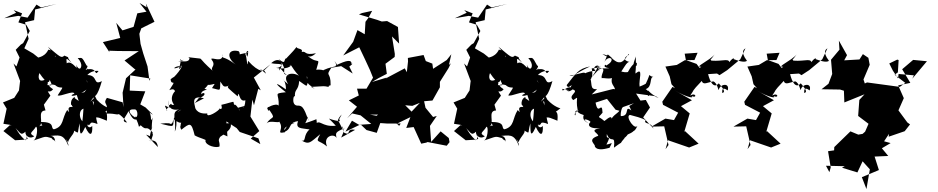

<svg xmlns="http://www.w3.org/2000/svg" viewBox="-35 -918 6327 1295"><path d="M469 -256C480 -273 436 -255 445 -211C470 -193 437 -221 456 -196C396 -206 455 -133 418 -176C381 -119 398 -65 329 -46C302 -51 343 -97 239 -95C256 -45 266 -84 228 -66C266 -85 210 -171 272 -173L261 -212L305 -273C255 -344 300 -328 284 -389C219 -348 221 -403 231 -425C285 -344 299 -362 300 -380C340 -302 275 -379 221 -321C301 -294 305 -296 323 -316C266 -353 315 -351 337 -344C380 -304 411 -363 354 -275C373 -264 458 -310 467 -287C414 -265 483 -261 548 -314C503 -262 542 -260 604 -314L481 -283L496 -237ZM57 -850 114 -828 89 -767 142 -751 166 -709 121 -627 105 -617 71 -582 97 -530 76 -470 56 -490 101 -371 100 -368 93 -308 61 -258 -15 -227 10 -185 -12 -83 34 -76 -12 -34 67 28 134 24 152 19C114 -62 164 13 135 28C65 -35 81 -73 32 -71C35 -82 106 -34 44 -80C106 -23 101 2 137 -30C131 -7 163 25 196 1C153 -21 185 -25 207 -63C222 -67 217 25 187 31C280 2 258 -2 318 15C339 26 310 -3 321 24C350 9 280 3 336 32C333 66 353 -14 288 0C361 -4 391 -22 426 65C433 55 387 -14 424 41C432 4 498 -39 442 -48C511 -15 480 -7 503 -86C505 -45 498 31 540 -62C573 10 591 -8 587 -69C563 -38 534 -95 565 -79C497 -83 487 -173 528 -185C525 -113 513 -75 525 -72C602 -66 552 -102 604 -88C634 -77 620 -78 613 -126C640 -130 695 -93 686 -108C695 -200 645 -137 706 -188C691 -190 646 -209 605 -261C574 -234 561 -215 596 -262C599 -215 596 -234 599 -181C610 -169 604 -190 589 -236C660 -186 610 -252 595 -295C596 -248 622 -265 652 -371C590 -338 629 -411 554 -412C585 -447 631 -440 630 -439C597 -397 629 -464 551 -450C563 -429 502 -443 559 -359C531 -386 545 -433 559 -456C518 -425 572 -473 549 -476C514 -543 518 -524 489 -527C531 -479 506 -456 506 -456C512 -465 498 -437 479 -481C495 -423 454 -518 415 -491C411 -532 411 -527 448 -495C397 -553 453 -518 399 -543C378 -523 371 -534 288 -603C325 -554 358 -535 326 -531C329 -512 366 -569 291 -583C261 -520 199 -535 229 -525L189 -557C169 -569 149 -581 129 -592L158 -656L134 -768L195 -782L202 -854L347 -891L241 -868L211 -887L151 -799L88 -811L-6 -795L74 -832Z M977 0C974 -7 1004 -108 988 -47C991 -160 1008 -136 984 -107C983 -178 950 -168 997 -144L947 -193L911 -214L945 -302L840 -307L843 -410L979 -388L973 -373L960 -470L931 -558L913 -622L905 -690L918 -727L1007 -771L949 -894L954 -869L906 -898L953 -839L891 -828L866 -737L791 -713L749 -764L776 -662L659 -634L703 -566L701 -576L760 -574L901 -573L805 -510L876 -450H880L815 -390L792 -293L798 -195L792 -228L686 -258C654 -210 701 -232 683 -152C757 -153 747 -138 778 -153C751 -145 771 -161 822 -92C773 -96 820 -137 831 -168C858 -118 866 -102 904 -117C868 -116 798 -186 872 -180C899 -184 897 -108 874 -134C917 -53 890 -55 914 -73C960 -28 943 -80 994 -26C993 15 1008 -48 981 40C994 1 1003 42 961 24C981 34 1023 15 1030 74L950 -10Z M1305 -256C1367 -274 1342 -306 1323 -282C1317 -316 1391 -311 1344 -318C1407 -380 1331 -350 1338 -349C1406 -332 1432 -380 1395 -324C1456 -310 1448 -297 1451 -368C1472 -341 1467 -324 1511 -341C1487 -331 1508 -321 1568 -268C1579 -323 1573 -223 1620 -242C1618 -179 1587 -185 1621 -205C1546 -183 1574 -200 1584 -169C1538 -249 1548 -184 1540 -229C1543 -237 1498 -219 1458 -211C1472 -159 1429 -197 1447 -187C1445 -172 1355 -116 1363 -153C1284 -145 1279 -203 1282 -190C1278 -216 1249 -280 1341 -255L1279 -223ZM1716 -454C1759 -426 1769 -406 1749 -440C1751 -444 1716 -420 1638 -508C1632 -442 1632 -529 1619 -556C1668 -577 1610 -591 1632 -535C1646 -563 1628 -564 1653 -567C1543 -546 1600 -545 1574 -573C1502 -590 1489 -533 1554 -483C1463 -552 1462 -511 1466 -554C1473 -486 1383 -539 1391 -518C1427 -471 1380 -468 1399 -441C1294 -535 1336 -520 1297 -525C1246 -530 1224 -536 1243 -526C1241 -492 1193 -508 1167 -504C1251 -524 1158 -504 1184 -519C1185 -475 1155 -427 1190 -469C1158 -482 1110 -443 1167 -463C1227 -507 1159 -411 1124 -386C1196 -401 1161 -422 1116 -384C1118 -332 1164 -397 1107 -310C1166 -334 1125 -269 1179 -314C1154 -328 1096 -263 1140 -211C1106 -215 1077 -171 1093 -171C1055 -244 1098 -173 1126 -200C1118 -252 1105 -165 1100 -242C1097 -170 1149 -176 1174 -180C1114 -161 1157 -117 1144 -31C1172 -85 1131 -158 1188 -179C1125 -142 1139 -82 1118 -83C1093 -59 1163 -98 1046 -84C1146 -59 1132 -61 1136 -115C1202 -61 1187 -121 1182 -64C1221 -67 1162 -89 1188 -43C1247 -89 1255 -97 1278 -5C1310 14 1366 25 1350 30C1351 66 1428 83 1446 69C1448 28 1431 36 1450 5C1538 -51 1520 -68 1522 -86C1459 -91 1466 -68 1422 -32L1499 2L1492 -99L1561 -54L1582 -28L1708 15L1721 54L1656 17L1714 -34L1654 -132L1667 -246L1678 -208L1707 -319L1724 -309L1677 -395L1790 -485L1743 -440Z M2284 -31 2247 -104C2245 -86 2233 -109 2270 -146C2242 -89 2254 -133 2257 -100C2171 -111 2161 -146 2230 -70C2131 -59 2123 -121 2089 -76C2083 -66 2110 -58 2099 -114C2017 -80 1985 -86 2002 -56C2064 -129 2026 -175 2047 -98C2012 -209 1998 -205 1967 -206C1924 -213 1951 -300 1955 -260C1948 -322 1978 -301 1983 -372C2036 -337 2044 -313 2034 -403C2047 -391 2016 -359 2045 -354C2043 -347 2125 -297 2063 -332C2163 -337 2143 -339 2180 -332C2192 -346 2166 -333 2195 -343C2197 -440 2156 -397 2200 -461L2266 -472L2344 -422L2321 -469C2371 -508 2311 -474 2336 -482C2339 -519 2307 -514 2226 -475C2217 -490 2270 -440 2221 -507C2251 -453 2228 -483 2146 -445C2193 -418 2148 -457 2098 -447C2126 -544 2115 -479 2046 -536C2030 -573 2037 -504 2096 -559C2014 -542 2035 -575 2000 -568C2011 -593 1968 -585 1965 -601C1940 -567 1896 -527 1898 -525C1875 -525 1899 -472 1844 -521C1924 -430 1842 -424 1912 -409C1884 -405 1843 -494 1849 -442C1887 -503 1846 -479 1794 -492C1860 -553 1898 -461 1827 -460C1919 -443 1943 -490 1917 -476C1931 -490 1923 -471 1981 -407C1935 -436 1863 -420 1909 -350C1841 -402 1897 -390 1893 -315C1819 -369 1810 -360 1893 -296C1802 -286 1851 -289 1844 -205C1831 -228 1747 -188 1772 -180C1770 -151 1817 -212 1769 -194C1835 -101 1801 -146 1763 -85C1784 -115 1881 -72 1835 -113C1900 -49 1812 -12 1887 -26C1888 -50 1857 -50 1956 -91C1876 -74 1897 -33 1865 -22C1945 -43 1899 -90 1975 -101C1956 -47 1997 -55 2053 -45C2007 -6 2033 39 1999 30C2050 59 2055 45 2125 -13C2090 51 2111 20 2171 70C2140 -1 2220 -21 2235 13C2228 -23 2224 -25 2295 -57C2262 -31 2269 -109 2286 -23C2337 2 2294 -56 2360 -42L2266 10Z M2978 -513 2886 -454 2881 -489 2837 -506 2822 -547 2716 -527 2717 -504 2709 -431 2695 -457 2563 -387 2574 -395 2474 -365 2518 -391 2574 -420 2565 -488 2627 -534 2628 -554 2609 -672 2657 -624 2649 -736 2576 -776 2540 -773 2509 -784 2386 -821 2407 -830 2475 -845 2450 -798 2430 -771 2425 -687 2376 -715 2347 -636 2280 -544 2388 -599 2393 -589C2416 -542 2438 -494 2460 -446L2481 -394L2437 -320H2373L2385 -274L2318 -241L2373 -198L2306 -120L2340 -153L2397 -140L2469 -82L2387 -76L2339 -104L2295 -30L2397 -79L2437 -41L2506 -22L2530 -88L2573 -85H2668L2657 -69L2562 -164L2606 -218L2505 -137L2460 -145H2535L2546 -157L2640 -83L2733 -128L2705 -55L2755 -61L2806 51L2840 44L2849 40L2978 65L2997 41L2992 13L2937 -32L2873 39L2865 -69L2911 -136L2886 -129L2835 -191L2822 -251L2741 -165L2698 -208L2746 -204L2824 -235L2882 -240L2932 -329V-366L2990 -458L3006 -491L2993 -480L3009 -552Z M3508 -256C3519 -273 3475 -255 3484 -211C3509 -193 3476 -221 3495 -196C3435 -206 3494 -133 3457 -176C3420 -119 3437 -65 3368 -46C3341 -51 3382 -97 3278 -95C3295 -45 3305 -84 3267 -66C3305 -85 3249 -171 3311 -173L3300 -212L3344 -273C3294 -344 3339 -328 3323 -389C3258 -348 3260 -403 3270 -425C3324 -344 3338 -362 3339 -380C3379 -302 3314 -379 3260 -321C3340 -294 3344 -296 3362 -316C3305 -353 3354 -351 3376 -344C3419 -304 3450 -363 3393 -275C3412 -264 3497 -310 3506 -287C3453 -265 3522 -261 3587 -314C3542 -262 3581 -260 3643 -314L3520 -283L3535 -237ZM3096 -850 3153 -828 3128 -767 3181 -751 3205 -709 3160 -627 3144 -617 3110 -582 3136 -530 3115 -470 3095 -490 3140 -371 3139 -368 3132 -308 3100 -258 3024 -227 3049 -185 3027 -83 3073 -76 3027 -34 3106 28 3173 24 3191 19C3153 -62 3203 13 3174 28C3104 -35 3120 -73 3071 -71C3074 -82 3145 -34 3083 -80C3145 -23 3140 2 3176 -30C3170 -7 3202 25 3235 1C3192 -21 3224 -25 3246 -63C3261 -67 3256 25 3226 31C3319 2 3297 -2 3357 15C3378 26 3349 -3 3360 24C3389 9 3319 3 3375 32C3372 66 3392 -14 3327 0C3400 -4 3430 -22 3465 65C3472 55 3426 -14 3463 41C3471 4 3537 -39 3481 -48C3550 -15 3519 -7 3542 -86C3544 -45 3537 31 3579 -62C3612 10 3630 -8 3626 -69C3602 -38 3573 -95 3604 -79C3536 -83 3526 -173 3567 -185C3564 -113 3552 -75 3564 -72C3641 -66 3591 -102 3643 -88C3673 -77 3659 -78 3652 -126C3679 -130 3734 -93 3725 -108C3734 -200 3684 -137 3745 -188C3730 -190 3685 -209 3644 -261C3613 -234 3600 -215 3635 -262C3638 -215 3635 -234 3638 -181C3649 -169 3643 -190 3628 -236C3699 -186 3649 -252 3634 -295C3635 -248 3661 -265 3691 -371C3629 -338 3668 -411 3593 -412C3624 -447 3670 -440 3669 -439C3636 -397 3668 -464 3590 -450C3602 -429 3541 -443 3598 -359C3570 -386 3584 -433 3598 -456C3557 -425 3611 -473 3588 -476C3553 -543 3557 -524 3528 -527C3570 -479 3545 -456 3545 -456C3551 -465 3537 -437 3518 -481C3534 -423 3493 -518 3454 -491C3450 -532 3450 -527 3487 -495C3436 -553 3492 -518 3438 -543C3417 -523 3410 -534 3327 -603C3364 -554 3397 -535 3365 -531C3368 -512 3405 -569 3330 -583C3300 -520 3238 -535 3268 -525L3228 -557C3208 -569 3188 -581 3168 -592L3197 -656L3173 -768L3234 -782L3241 -854L3386 -891L3280 -868L3250 -887L3190 -799L3127 -811L3033 -795L3113 -832Z M3992 -317C3937 -311 3965 -360 3940 -408C3920 -361 3975 -371 3956 -457C3987 -453 4062 -494 3984 -460C4075 -467 4013 -424 4024 -390C4030 -398 4118 -368 4101 -420C4070 -338 4117 -350 4116 -295C4109 -281 4175 -259 4157 -299L4159 -309L4101 -318L3956 -281ZM4223 -173C4172 -213 4218 -133 4152 -135C4147 -197 4192 -218 4145 -191C4157 -164 4111 -153 4090 -118C4089 -148 4041 -98 4041 -102C3996 -142 3994 -114 4029 -158C4025 -245 4000 -130 3982 -226L4059 -251L4117 -178L4143 -171L4167 -196L4286 -238L4255 -287L4380 -270L4394 -262C4430 -261 4386 -253 4336 -308C4322 -235 4371 -286 4320 -317C4368 -332 4343 -400 4372 -399C4325 -407 4364 -442 4320 -352C4355 -378 4332 -354 4279 -334C4271 -376 4308 -471 4252 -422C4248 -437 4258 -441 4253 -539C4256 -533 4215 -458 4258 -474C4271 -512 4235 -499 4200 -432C4140 -421 4116 -486 4109 -378C4181 -453 4185 -510 4220 -499C4201 -500 4147 -517 4208 -549C4205 -569 4188 -512 4154 -499C4107 -489 4103 -539 4028 -553C4075 -525 4058 -546 4099 -522C4050 -560 4072 -564 4042 -501C4072 -553 4128 -515 4052 -475C4059 -493 4014 -465 4075 -458C3999 -450 4032 -481 3951 -392C4023 -482 3989 -510 4005 -439C4026 -508 3933 -464 3994 -431C3969 -460 3856 -401 3918 -417C3905 -437 3906 -427 3805 -406C3835 -401 3833 -417 3945 -470C3864 -454 3851 -424 3787 -344C3799 -306 3834 -371 3814 -329C3778 -333 3756 -288 3758 -319C3768 -313 3806 -320 3797 -301C3778 -354 3776 -273 3827 -315C3878 -300 3789 -274 3832 -243C3878 -273 3844 -262 3861 -177C3883 -169 3818 -141 3883 -186C3808 -148 3861 -118 3844 -164C3878 -189 3829 -164 3902 -142C3890 -108 3917 -97 3937 -85C3873 -126 3935 -114 3948 -96C3920 -69 3951 -47 4013 -54C3936 -39 3998 -23 4000 -2C3919 25 3984 54 3977 70C3996 104 4056 83 4076 79C4102 28 4092 53 4055 57C4096 -22 4050 38 4058 -14C4086 58 4116 -21 4106 78C4202 7 4116 84 4180 11C4142 34 4185 13 4199 -11C4274 -42 4222 -48 4224 -62C4208 -37 4241 -4 4267 -77C4254 -25 4177 -135 4214 -143C4302 -120 4330 -109 4315 -98C4321 -80 4358 -92 4373 -51L4303 -126L4349 -193L4321 -244L4266 -237L4209 -203Z M4649 -513 4584 -512 4530 -480 4453 -469 4482 -403 4494 -350 4518 -323 4501 -332 4432 -232 4437 -211 4539 -158 4511 -108 4453 -118 4359 -64 4445 -66 4474 60 4454 88 4471 28 4613 77 4677 51 4585 -34 4580 -28 4617 -153 4558 -202 4632 -242 4513 -310C4597 -260 4652 -252 4629 -271C4668 -251 4661 -298 4620 -273C4654 -320 4621 -291 4698 -372C4708 -341 4738 -363 4776 -369C4804 -359 4811 -301 4813 -312C4820 -352 4890 -363 4873 -308C4871 -308 4832 -344 4836 -291C4853 -295 4858 -304 4813 -356C4779 -318 4754 -365 4741 -418L4801 -422L4818 -411L4870 -445L4958 -518L4993 -592C4988 -588 4953 -574 5003 -508C4985 -492 4934 -512 4914 -519C4921 -541 4865 -490 4887 -482C4888 -534 4848 -502 4763 -509C4751 -532 4734 -477 4785 -551C4752 -509 4643 -464 4695 -468C4668 -447 4622 -412 4732 -398L4663 -487L4591 -513L4583 -556L4670 -562Z M5202 -513 5137 -512 5083 -480 5006 -469 5035 -403 5047 -350 5071 -323 5054 -332 4985 -232 4990 -211 5092 -158 5064 -108 5006 -118 4912 -64 4998 -66 5027 60 5007 88 5024 28 5166 77 5230 51 5138 -34 5133 -28 5170 -153 5111 -202 5185 -242 5066 -310C5150 -260 5205 -252 5182 -271C5221 -251 5214 -298 5173 -273C5207 -320 5174 -291 5251 -372C5261 -341 5291 -363 5329 -369C5357 -359 5364 -301 5366 -312C5373 -352 5443 -363 5426 -308C5424 -308 5385 -344 5389 -291C5406 -295 5411 -304 5366 -356C5332 -318 5307 -365 5294 -418L5354 -422L5371 -411L5423 -445L5511 -518L5546 -592C5541 -588 5506 -574 5556 -508C5538 -492 5487 -512 5467 -519C5474 -541 5418 -490 5440 -482C5441 -534 5401 -502 5316 -509C5304 -532 5287 -477 5338 -551C5305 -509 5196 -464 5248 -468C5221 -447 5175 -412 5285 -398L5216 -487L5144 -513L5136 -556L5223 -562Z M6026 -513 6021 -430 5999 -414 6071 -359 6034 -332C5960 -342 5887 -352 5813 -362L5798 -355L5789 -382L5831 -481L5822 -528L5785 -553L5762 -517L5659 -511L5678 -546L5623 -644L5627 -583L5570 -515L5578 -419L5553 -353L5506 -316L5631 -314L5657 -306L5660 -227L5796 -282L5761 -244L5753 -136L5823 -83L5800 -30L5783 -15L5754 -10L5701 -32L5592 74L5591 96L5550 102L5568 211L5559 243L5536 200L5663 203L5644 213L5748 245L5783 170L5832 224L5809 357L5778 277L5893 229L5864 138L5956 134L5913 82L5972 47L5928 35L5961 -15L5959 4L6067 -33L6103 -79L6085 -92L6009 -195L6024 -172L6061 -256L6023 -342L6105 -359L6050 -451L6124 -514L6217 -505L6118 -387L6129 -410L6026 -419L6022 -389L5987 -442L5963 -490L6017 -516Z"/></svg>

Font: Hussar Lance
Style: ExBd
Weight: 700
Foundry: Cannot Into Space Fonts, PlusOne Fonts
Version: Version 2.270